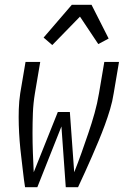

<svg xmlns="http://www.w3.org/2000/svg" viewBox="-20 -777 540 797"><path d="M84 0Q79 -32 75.5 -64Q72 -96 68 -128Q64 -160 61.5 -192.5Q59 -225 58 -257.5Q57 -290 58 -323.5Q59 -357 64 -390L86 -520H147L125 -390Q118 -348 116.5 -307Q115 -266 115 -225Q115 -184 116.5 -143Q118 -102 120 -62L220 -312H270L288 -62Q304 -102 318.5 -143Q333 -184 347 -225Q361 -266 372.5 -307Q384 -348 391 -390L413 -520H474L452 -390Q447 -357 437 -323.5Q427 -290 415 -257.5Q403 -225 389.5 -192.5Q376 -160 362 -128Q348 -96 333.5 -64Q319 -32 304 0H253L235 -252L135 0ZM197 -590 161 -621 278 -757H360L431 -617L388 -594L312 -708Z"/></svg>

Font: Iosevka Curly Light
Style: Italic
Weight: 300
Italic angle: -9°
Monospace: yes
Designer: Belleve Invis
Foundry: Belleve Invis
Version: Version 22.1.2; ttfautohint (v1.8.4)